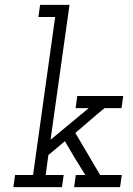

<svg xmlns="http://www.w3.org/2000/svg" viewBox="-20 -770 549 790"><path d="M292 -50 285 0H474L481 -50H392Q367 -93 341 -136.5Q315 -180 290 -223Q322 -250 349.5 -274Q377 -298 410 -325H480L487 -375H298L291 -325H345L188 -195L266 -750H145L138 -700H207L116 -50H42L35 0H235L242 -50H168L179 -132L247 -189Q267 -154 288 -119.5Q309 -85 331 -50Z"/></svg>

Font: Josefin Slab Medium
Style: Italic
Weight: 500
Italic angle: -12°
Version: Version 2.000